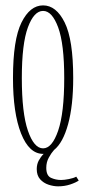

<svg xmlns="http://www.w3.org/2000/svg" viewBox="-20 -546 314 695"><path d="M136 11Q85.5 11 56.2 -63Q27 -137 27 -263.5Q27 -402.5 57.8 -464.5Q88.5 -526.5 136 -526.5Q183.5 -526.5 214.2 -464.5Q245 -402.5 245 -263.5Q245 -164 226.5 -96.5Q208 -29 175.5 -3Q166 7.5 156.8 24.2Q147.5 41 147.5 61.5Q147.5 90 164.8 97.8Q182 105.5 201 105.5Q212.5 105.5 229.2 102.2Q246 99 256 93.5L265 107.5Q254.5 115 234 121.8Q213.5 128.5 190.5 128.5Q173.5 128.5 155.5 122.5Q137.5 116.5 125.2 102.8Q113 89 113 66Q113 49 120.2 35.2Q127.5 21.5 138 11Q137.5 11 136 11ZM136 -9Q168.5 -9 190.5 -73Q212.5 -137 212.5 -263.5Q212.5 -387.5 190.5 -447Q168.5 -506.5 136 -506.5Q103 -506.5 81 -447Q59 -387.5 59 -263.5Q59 -137 81 -73Q103 -9 136 -9Z"/></svg>

Font: Imbue 50pt Thin
Style: Regular
Weight: 100
Designer: Tyler Finck
Foundry: Etcetera Type Company
Version: Version 1.102; ttfautohint (v1.8.3)